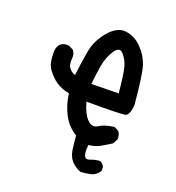

<svg xmlns="http://www.w3.org/2000/svg" viewBox="-115 -580 730 797"><g transform="rotate(20 250.0 -181.0)"><path d="M329.1 125Q312.5 121.1 292 102.5Q271.5 84 266.6 52.2Q261.7 20.5 259.8 -10.7Q220.7 -34.2 199.2 -75.2Q177.7 -116.2 171.9 -165Q127 -172.9 95.7 -202.1Q64.5 -231.4 58.6 -257.8Q52.7 -284.2 54.7 -313.5Q56.6 -329.1 66.4 -340.8Q82 -354.5 105.5 -350.6L125 -340.8Q136.7 -327.1 134.8 -305.7Q131.8 -277.3 143.1 -263.2Q154.3 -249 169.9 -245.1Q175.8 -299.8 185.5 -353.5Q195.3 -407.2 232.4 -449.7Q269.5 -492.2 309.1 -486.3Q348.6 -480.5 378.9 -448.7Q409.2 -417 420.9 -378.9Q432.6 -340.8 444.3 -211.9Q440.4 -165 421.9 -161.1Q403.3 -157.2 252 -157.2Q266.6 -105.5 288.6 -84.5Q310.5 -63.5 332.5 -78.1Q354.5 -92.8 397.5 -98.6L417 -88.9Q428.7 -75.2 426.8 -53.7L415 -32.2Q393.6 -18.6 371.1 -5.9Q348.6 6.8 321.3 8.8Q317.4 38.1 323.2 54.7Q329.1 71.3 347.7 64Q366.2 56.6 389.6 54.7Q403.3 60.5 409.2 74.2V91.8Q395.5 113.3 374 118.7Q352.5 124 329.1 125ZM366.2 -235.4Q358.4 -317.4 350.6 -346.7Q342.8 -376 323.7 -397.5Q304.7 -418.9 284.2 -387.7Q263.7 -356.4 256.8 -315.4Q250 -274.4 246.1 -233.4Z"/></g></svg>

Font: JasonHandwriting1
Style: Regular
Weight: 400
Version: Version 1.48.20